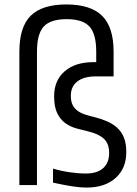

<svg xmlns="http://www.w3.org/2000/svg" viewBox="-20 -831 614 862"><path d="M67 -599Q67 -710 118 -760.5Q169 -811 278 -811Q387 -811 438.5 -760Q490 -709 490 -599V-488H410Q357 -488 327.5 -465.5Q298 -443 298 -401Q298 -376 306 -360Q314 -344 328.5 -333.5Q343 -323 361.5 -317Q380 -311 401 -306Q433 -298 460 -286.5Q487 -275 506.5 -257Q526 -239 536.5 -213Q547 -187 547 -148Q547 -75 499 -32Q451 11 370 11Q338 11 303.5 5.5Q269 0 218 -11V-74Q256 -63 294 -57.5Q332 -52 366 -52Q416 -52 443 -76Q470 -100 470 -144Q470 -186 446.5 -208Q423 -230 376 -241Q350 -247 323 -254.5Q296 -262 273.5 -278Q251 -294 237 -322.5Q223 -351 223 -399Q223 -470 270.5 -511Q318 -552 399 -552H412V-599Q412 -679 381.5 -712Q351 -745 279 -745Q207 -745 176.5 -712Q146 -679 146 -599V0H67Z"/></svg>

Font: Encode Sans Condensed
Style: Regular
Weight: 400
Designer: Pablo Impallari, Andres Torresi
Foundry: Pablo Impallari, Andres Torresi
Version: Version 1.000; ttfautohint (v1.00) -l 8 -r 50 -G 200 -x 14 -